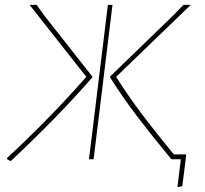

<svg xmlns="http://www.w3.org/2000/svg" viewBox="-20 -657 846 792"><path d="M361 -338Q218 -174 26 6L22 7Q11 1 9 -1V-5Q186 -169 336 -340L102 -637H131L165 -590L361 -341ZM444 -637 390 -195 366 0H347L371 -195L425 -637ZM697 -20H748L746 0L732 111L712 115L726 0H689L686 -1Q605 -99 545 -178Q485 -257 434 -338V-341L691 -590L737 -637H767L459 -340Q507 -264 564.5 -187.5Q622 -111 697 -20Z"/></svg>

Font: Luna Sans Thin
Style: Italic
Weight: 250
Italic angle: -7°
Designer: Juan Pablo del Peral
Foundry: Huerta Tipografica
Version: Version 2.001; ttfautohint (v1.5)